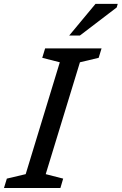

<svg xmlns="http://www.w3.org/2000/svg" viewBox="-40 -948 614 968"><path d="M261.5 -634 173 -656.5 187.5 -704H472L457.5 -656.5L363 -634L190.5 -70L278.5 -47.5L264.5 0H-20L-5.5 -47.5L89.5 -70ZM309 -769 441.5 -928.5H553.5L548.5 -910.5L363 -769Z"/></svg>

Font: Newsreader 7pt
Style: Italic
Weight: 400
Italic angle: -17°
Designer: Hugues Gentile
Foundry: Production Type
Version: Version 1.003